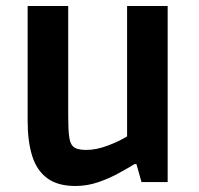

<svg xmlns="http://www.w3.org/2000/svg" viewBox="-20 -606 663 639"><path d="M231 13Q172 13 137 -13Q102 -39 87 -87.5Q72 -136 72 -202V-586H207V-222Q207 -175 210 -152.5Q213 -130 221 -121Q228 -113 239.5 -110Q251 -107 267 -107Q300 -107 337.5 -121Q375 -135 403 -152V-586H538V0H451L434 -60H428Q405 -46 374 -29Q343 -12 306.5 0.5Q270 13 231 13Z"/></svg>

Font: Ruda ExtraBold
Style: Regular
Weight: 800
Designer: Mariela Monsalve and Angelina Sanchez
Foundry: Mariela Monsalve and Angelina Sanchez
Version: Version 2.000